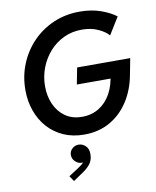

<svg xmlns="http://www.w3.org/2000/svg" viewBox="-104 -807 942 1158"><g transform="rotate(-10 366.5 -228.0)"><path d="M364.7 7.8Q293.5 7.8 237.3 -17.3Q181.2 -42.5 141.6 -86.9Q102.1 -131.3 81.1 -190.7Q60.1 -250 60.1 -317.9Q60.1 -402.3 90.3 -476.6Q120.6 -550.8 175 -607.2Q229.5 -663.6 303.2 -695.6Q377 -727.5 463.4 -727.5Q535.6 -727.5 592.5 -707.3Q649.4 -687 685.5 -659.2L620.6 -554.2Q600.6 -578.6 557.6 -598.4Q514.6 -618.2 457.5 -618.2Q397.5 -618.2 346.9 -594.2Q296.4 -570.3 259.3 -528.6Q222.2 -486.8 201.4 -432.9Q180.7 -378.9 180.7 -319.3Q180.7 -259.8 202.6 -210Q224.6 -160.2 266.8 -130.1Q309.1 -100.1 370.6 -100.1Q429.2 -100.1 474.4 -128.4Q519.5 -156.7 547.4 -207.5Q575.2 -258.3 582 -326.2L633.8 -297.4H371.6L391.1 -398.4H716.3L697.3 -299.8Q680.7 -209 635.7 -139.6Q590.8 -70.3 522 -31.2Q453.1 7.8 364.7 7.8ZM253.9 272.9 231.4 239.7 287.6 203.1Q296.9 196.8 308.8 188.5Q320.8 180.2 329.3 168.7Q337.9 157.2 337.4 141.6H348.6Q349.1 151.4 342 161.9Q335 172.4 317.9 172.4Q298.3 172.4 280.3 156Q262.2 139.6 262.2 115.2Q262.2 93.3 278.6 77.4Q294.9 61.5 318.8 61.5Q341.8 61.5 360.6 78.9Q379.4 96.2 379.4 128.9Q379.4 167.5 359.4 191.7Q339.4 215.8 314 231.9Z"/></g></svg>

Font: Reddit Sans SemiBold
Style: Italic
Weight: 600
Italic angle: -11.25°
Designer: Stephen Hutchings
Version: Version 1.013